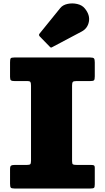

<svg xmlns="http://www.w3.org/2000/svg" viewBox="-20 -1079 600 1099"><path d="M392.5 -589V-157Q392.5 -141 397.8 -138Q403 -135 419.5 -135H498.5Q511 -135 516.8 -132.8Q522.5 -130.5 522.5 -118V-25Q522.5 -8 518.2 -4Q514 0 497.5 0H62.5Q45.5 0 41.5 -5.2Q37.5 -10.5 37.5 -28V-110.5Q37.5 -127.5 43.5 -131.2Q49.5 -135 65 -135H134Q148.5 -135 153 -139Q157.5 -143 157.5 -158.5V-588Q157.5 -604 154.2 -609.5Q151 -615 135 -615H64Q48.5 -615 43 -618.8Q37.5 -622.5 37.5 -639V-721.5Q37.5 -739.5 41 -744.8Q44.5 -750 62.5 -750H495.5Q513.5 -750 518 -744.5Q522.5 -739 522.5 -722V-642Q522.5 -624 518 -619.5Q513.5 -615 496 -615H417.5Q401 -615 396.8 -610Q392.5 -605 392.5 -589ZM264 -812.5 207.5 -870.5Q199 -879.5 208 -888.5L325 -1033Q339 -1050.5 366.2 -1056.5Q393.5 -1062.5 421.8 -1056.2Q450 -1050 466 -1030Q496 -993 488.8 -954.8Q481.5 -916.5 447.5 -898.5L279.5 -809.5Q274 -806 271 -807Q268 -808 264 -812.5Z"/></svg>

Font: Besley* Fatface
Style: Regular
Weight: 900
Designer: Owen Earl
Foundry: indestructible type*
Version: Version 3.000; ttfautohint (v1.8.3)